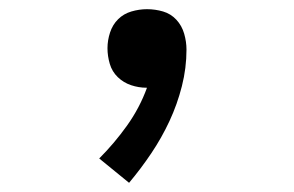

<svg xmlns="http://www.w3.org/2000/svg" viewBox="-20 -183 640 418"><path d="M261 215 196 162Q229 129 256.5 90.5Q284 52 300 8H299Q282 8 265.5 2.5Q249 -3 236.5 -15Q224 -27 219 -44Q214 -61 214 -78Q214 -95 219.5 -112Q225 -129 237 -141Q249 -153 266 -158Q283 -163 300 -163Q318 -163 335 -158Q352 -153 364 -140Q376 -127 381 -109.5Q386 -92 386 -75Q386 -35 376 4.5Q366 44 349 80.5Q332 117 309.5 150.5Q287 184 261 215Z"/></svg>

Font: Iosevka HT Medium Extended
Style: Regular
Weight: 500
Width: 7
Monospace: yes
Designer: Belleve Invis
Foundry: Belleve Invis
Version: Version 32.3.0; ttfautohint (v1.8.4)